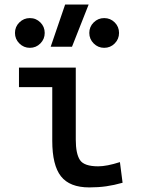

<svg xmlns="http://www.w3.org/2000/svg" viewBox="-20 -815 626 845"><path d="M373 9.8Q286.6 9.8 248.3 -39.1Q210 -87.9 210 -195.3V-431.6H63.5V-517.6H313.5V-200.2Q313.5 -138.7 331.8 -110.8Q350.1 -83 412.1 -83Q450.2 -83 507.8 -101.6L519.5 -10.7Q481.9 0 447.3 4.9Q412.6 9.8 373 9.8ZM203.1 -609.4 266.6 -794.9H370.1L296.9 -609.4ZM111.3 -604.5Q84.5 -604.5 65.2 -623.8Q45.9 -643.1 45.9 -669.9Q45.9 -697.3 65.2 -716.3Q84.5 -735.4 111.3 -735.4Q138.7 -735.4 157.7 -716.3Q176.8 -697.3 176.8 -669.9Q176.8 -643.1 157.7 -623.8Q138.7 -604.5 111.3 -604.5ZM438.5 -604.5Q411.6 -604.5 392.3 -623.8Q373 -643.1 373 -669.9Q373 -697.3 392.3 -716.3Q411.6 -735.4 438.5 -735.4Q465.8 -735.4 484.9 -716.3Q503.9 -697.3 503.9 -669.9Q503.9 -643.1 484.9 -623.8Q465.8 -604.5 438.5 -604.5Z"/></svg>

Font: Caskaydia Cove
Style: Regular
Weight: 400
Monospace: yes
Designer: Aaron Bell
Foundry: Saja Typeworks
Version: Version 4.300; ttfautohint (v1.8.3)